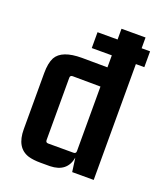

<svg xmlns="http://www.w3.org/2000/svg" viewBox="-126 -742 707 835"><g transform="rotate(20 227.5 -325.0)"><path d="M292 -659.2V-609.4H199.2V-536.1H292V-480.5L173.8 -481.4Q81.1 -481.4 55.7 -435.5Q42 -409.2 42 -363.3V-103.5Q42 -17.6 103.5 2Q127 8.8 160.2 8.8H204.1Q282.2 6.8 294.9 -63.5L303.7 0H403.3V-536.1H442.4V-609.4H403.3V-659.2ZM292 -92.8Q292 -81.1 280.3 -81.1H163.1Q151.4 -81.1 151.4 -92.8V-380.9Q151.4 -392.6 163.1 -392.6L292 -391.6Z"/></g></svg>

Font: Gemunu Libre
Style: Bold
Weight: 700
Designer: Pushpananda Ekanayake, Sol Matas, Kosala Senevirathne
Foundry: Mooniak
Version: Version 1.001